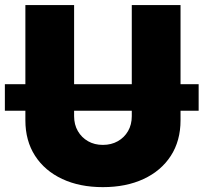

<svg xmlns="http://www.w3.org/2000/svg" viewBox="-27 -748 824 777"><path d="M776.9 -407.2V-299.8H-7.3V-407.2ZM389.2 9.3Q295.4 9.3 224.9 -23.7Q154.3 -56.6 115 -117.4Q75.7 -178.2 75.7 -261.2V-727.5H272.9V-277.8Q272.9 -243.7 288.1 -217.5Q303.2 -191.4 329.3 -176.5Q355.5 -161.6 389.2 -161.6Q423.3 -161.6 449.7 -176.5Q476.1 -191.4 491.2 -217.5Q506.3 -243.7 506.3 -277.8V-727.5H703.6V-261.2Q703.6 -178.2 664.3 -117.4Q625 -56.6 554.2 -23.7Q483.4 9.3 389.2 9.3Z"/></svg>

Font: Inter 17pt Black
Style: Regular
Weight: 900
Version: Version 4.001;git-66647c0bb